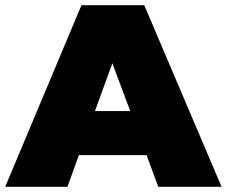

<svg xmlns="http://www.w3.org/2000/svg" viewBox="-39 -720 874 740"><path d="M-19 0H221L265 -122H526L571 0H815L517 -700H275ZM327 -292 394 -476 463 -292Z"/></svg>

Font: Chess Sans Black
Style: Regular
Weight: 900
Designer: Wolf Bōese
Foundry: Wolf Bōese
Version: Version 7.223;Glyphs 3.3 (3306)